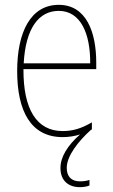

<svg xmlns="http://www.w3.org/2000/svg" viewBox="-20 -557 468 794"><path d="M256 137C256 88 304 27 355 -19C357 -20 359 -21 360 -22V-51C317 -26 282 -15 239 -15C131 -15 76 -106 77 -271H378V-298C378 -424 337 -537 223 -537C106 -537 51 -423 51 -263C51 -97 108 10 239 10C265 10 289 6 311 -1C259 45 230 92 230 138C230 191 264 217 310 217C327 217 341 214 350 210V187C343 190 327 193 311 193C275 193 256 173 256 137ZM223 -512C314 -512 354 -417 353 -295H78C86 -440 140 -512 223 -512Z"/></svg>

Font: Noto Sans Arabic UI Cn Th
Style: Regular
Weight: 100
Width: 3
Designer: Monotype Design Team, Nadine Chahine and Nizar Qandah
Foundry: Monotype Imaging Inc.
Version: Version 2.010